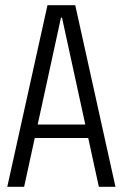

<svg xmlns="http://www.w3.org/2000/svg" viewBox="-20 -720 473 740"><path d="M163 -700H270L425 0H361L219 -652H215L73 0H8ZM101 -240H333V-188H101Z"/></svg>

Font: Pathway Extreme Condensed ExtraLight
Style: Regular
Weight: 250
Width: 3
Version: Version 1.001;gftools[0.9.26]